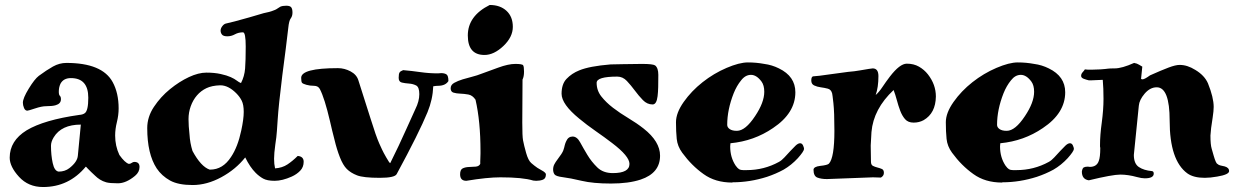

<svg xmlns="http://www.w3.org/2000/svg" viewBox="-20 -705 4978 772"><path d="M335 -312Q335 -391 265 -391Q235 -391 223 -368Q217 -355 216.5 -339.5Q216 -324 220.5 -320Q225 -316 225 -306Q225 -288 204 -282Q191 -278 166 -278Q148 -278 121 -269Q94 -260 90 -260Q81 -260 76.5 -271Q72 -282 72 -292Q72 -310 95.5 -348.5Q119 -387 136 -400Q167 -423 193 -437.5Q219 -452 247 -452Q391 -452 433 -375Q457 -331 457 -269Q457 -242 450 -214Q443 -186 443 -160Q443 -118 460 -82Q482 -51 498 -46Q504 -46 509.5 -50Q515 -54 520 -54Q541 -54 541 -33.5Q541 -13 523 2Q487 32 454 32Q421 32 407 28Q393 24 382 17Q371 10 363 2L347 -13L332 -28Q326 -35 325 -35Q257 47 153 47Q94 47 56.5 6Q19 -35 19 -71Q19 -139 87 -181Q157 -223 299 -243Q313 -244 321 -250Q335 -260 335 -312ZM196 -153Q185 -135 185 -119Q185 -81 192 -49Q199 -17 216 -15Q241 -15 259 -29Q291 -54 293 -79L305 -204Q227 -204 196 -153Z M957 -575Q939 -575 924.5 -567Q910 -559 894 -559Q878 -559 872.5 -566Q867 -573 867 -582Q867 -591 874 -600Q881 -609 889 -610.5Q897 -612 924 -619Q951 -626 982 -635L1040 -652Q1068 -658 1072 -660Q1088 -665 1096 -671Q1103 -676 1107 -678Q1116 -682 1131 -682Q1146 -682 1151 -675.5Q1156 -669 1156 -654.5Q1156 -640 1149 -631Q1142 -622 1139 -592L1129 -509L1115 -401Q1100 -280 1096.5 -224Q1093 -168 1091 -153L1087 -124Q1082 -88 1082 -66.5Q1082 -45 1086 -28Q1115 -30 1136 -44Q1157 -58 1177 -78Q1201 -76 1201 -54.5Q1201 -33 1187 -18.5Q1173 -4 1153 5Q1115 22 1084.5 22Q1054 22 1038 13Q1022 4 1008 -10Q985 -33 966 -72Q928 -24 870 7.5Q812 39 754.5 39Q697 39 664 21Q630 2 610 -28Q572 -86 572 -190Q572 -235 599 -275.5Q626 -316 663.5 -346.5Q701 -377 739.5 -395Q778 -413 810 -413Q842 -413 867 -407.5Q892 -402 907.5 -395Q923 -388 932 -381Q941 -374 949 -371Q963 -398 965.5 -429.5Q968 -461 968 -518Q968 -575 957 -575ZM742 -164Q744 -130 754 -98Q788 -35 823 -23Q824 -23 825 -23Q876 -23 909 -74Q936 -114 950 -180Q960 -226 960 -255Q960 -284 952 -300Q944 -316 930 -330Q898 -362 866 -362Q865 -362 865 -362Q832 -361 810 -350.5Q788 -340 772 -321.5Q756 -303 747 -278Q738 -253 738 -226Q738 -199 742 -164Z M1783 -379Q1771 -360 1741 -360Q1733 -360 1722 -358Q1720 -305 1699 -254Q1665 -171 1575 -5Q1567 10 1507 10Q1441 10 1415.5 0Q1390 -10 1374.5 -25.5Q1359 -41 1346.5 -73Q1334 -105 1325 -143Q1315 -181 1307 -217Q1285 -311 1266 -347Q1259 -360 1242.5 -360Q1226 -360 1212 -364Q1198 -368 1194.5 -372Q1191 -376 1191 -392Q1191 -431 1339 -431Q1365 -431 1389.5 -418Q1414 -405 1421 -382L1470 -228Q1492 -157 1505 -128Q1518 -99 1523 -90L1533 -72Q1546 -49 1549 -49Q1584 -119 1614 -186.5Q1644 -254 1650 -266Q1666 -298 1666 -326.5Q1666 -355 1653 -361.5Q1640 -368 1624.5 -369Q1609 -370 1596 -373Q1583 -376 1583 -392Q1583 -408 1586.5 -413.5Q1590 -419 1601 -423Q1636 -420 1670.5 -415Q1705 -410 1741 -410L1754 -411Q1767 -411 1775 -406Q1783 -401 1783 -379Z M1992 8Q1939 8 1855 22Q1830 22 1830 -4Q1830 -23 1840.5 -28Q1851 -33 1865 -33.5Q1879 -34 1892.5 -35Q1906 -36 1911 -46V-56L1912 -87V-97Q1912 -217 1892 -304Q1880 -322 1863 -325Q1846 -328 1830.5 -328.5Q1815 -329 1803.5 -332.5Q1792 -336 1792 -350Q1792 -364 1806.5 -372Q1821 -380 1840.5 -386Q1860 -392 1878.5 -396.5Q1897 -401 1920 -410L1983 -433Q2024 -448 2052 -448Q2080 -448 2083.5 -442.5Q2087 -437 2087 -417Q2087 -397 2081 -385L2080 -212Q2080 -157 2083 -141Q2087 -120 2095.5 -90Q2104 -60 2116 -49.5Q2128 -39 2141 -30L2165 -16Q2175 -9 2175 -4Q2175 13 2163 17.5Q2151 22 2136 22L2124 21Q2082 8 1992 8ZM1928 -484Q1861 -484 1861 -562.5Q1861 -641 1949 -685Q1991 -685 2016.5 -661.5Q2042 -638 2042 -597Q2042 -556 2004 -520Q1966 -484 1928 -484Z M2462 -397Q2379 -397 2379 -372Q2379 -341 2398 -317Q2417 -293 2445 -271.5Q2473 -250 2506.5 -230Q2540 -210 2568 -188Q2634 -136 2634 -79Q2634 -9 2556 17Q2508 33 2436.5 33Q2365 33 2318.5 22Q2272 11 2243.5 7.5Q2215 4 2209.5 -4Q2204 -12 2204 -23.5Q2204 -35 2209 -44.5Q2214 -54 2221 -63Q2241 -89 2245 -100.5Q2249 -112 2251 -122Q2253 -130 2257 -138Q2265 -156 2282.5 -156Q2300 -156 2312.5 -133Q2325 -110 2341.5 -82.5Q2358 -55 2381.5 -32Q2405 -9 2444 -9Q2511 -9 2511 -46Q2511 -77 2441 -130Q2411 -153 2375 -178Q2339 -203 2309 -228Q2238 -286 2238 -328Q2238 -367 2258 -388Q2279 -410 2309 -422Q2350 -439 2435 -446L2485 -447L2561 -448Q2605 -448 2614 -442Q2627 -432 2627 -404Q2627 -376 2626.5 -355Q2626 -334 2624 -318Q2620 -285 2604 -285Q2582 -285 2565 -302.5Q2548 -320 2532.5 -341Q2517 -362 2500.5 -379.5Q2484 -397 2462 -397Z M2917 -129 2916 -116Q2916 -72 2938 -39Q2946 -28 2952 -24.5Q2958 -21 2968 -21H2982Q3052 -21 3112 -54Q3123 -60 3134 -72L3158 -98Q3169 -110 3179 -119.5Q3189 -129 3197 -129Q3205 -129 3209 -120Q3213 -111 3213 -106Q3212 -96 3188 -69Q3162 -41 3131 -23Q3100 -6 3064 6Q2995 28 2926 28Q2925 29 2924 29Q2856 29 2809 -5Q2761 -39 2723 -91Q2704 -117 2701 -146.5Q2698 -176 2698 -213.5Q2698 -251 2729 -295Q2760 -339 2805 -374.5Q2850 -410 2901.5 -432Q2953 -454 2987 -454Q3021 -454 3053 -448Q3084 -444 3112 -430Q3178 -398 3178 -334Q3178 -250 3088 -190Q3012 -138 2917 -129ZM2904 -203Q2904 -193 2914 -186Q2924 -179 2942 -179Q2943 -179 2943 -179Q2977 -179 3016 -238Q3053 -293 3053 -336Q3053 -362 3042 -377Q3022 -404 2999.5 -404Q2977 -404 2960 -382Q2942 -360 2930 -330Q2904 -264 2904 -203Z M3490 8 3305 15Q3282 15 3266.5 9Q3251 3 3251 -23Q3252 -35 3278 -38Q3307 -41 3313 -47Q3335 -71 3335 -179Q3335 -254 3331 -290Q3327 -326 3326 -329Q3322 -345 3308.5 -348.5Q3295 -352 3280 -354Q3265 -356 3253.5 -361.5Q3242 -367 3242 -381.5Q3242 -396 3249 -398Q3269 -399 3316 -406L3390 -416Q3416 -418 3438 -422Q3484 -430 3489 -430Q3512 -430 3512 -399Q3512 -354 3501 -323Q3514 -334 3528 -355Q3542 -376 3558 -397Q3598 -449 3626 -449Q3654 -449 3675 -437Q3696 -425 3711 -406Q3743 -365 3743 -317Q3742 -250 3694 -222Q3676 -212 3653.5 -212Q3631 -212 3619 -226Q3607 -240 3599.5 -260Q3592 -280 3586 -302.5Q3580 -325 3573 -343Q3492 -267 3484 -174Q3482 -147 3481 -120L3482 -55Q3482 -42 3490 -38Q3498 -34 3508 -31.5Q3518 -29 3526 -25.5Q3534 -22 3534 -10Q3534 2 3522 9Z M4002 -129 4001 -116Q4001 -72 4023 -39Q4031 -28 4037 -24.5Q4043 -21 4053 -21H4067Q4137 -21 4197 -54Q4208 -60 4219 -72L4243 -98Q4254 -110 4264 -119.5Q4274 -129 4282 -129Q4290 -129 4294 -120Q4298 -111 4298 -106Q4297 -96 4273 -69Q4247 -41 4216 -23Q4185 -6 4149 6Q4080 28 4011 28Q4010 29 4009 29Q3941 29 3894 -5Q3846 -39 3808 -91Q3789 -117 3786 -146.5Q3783 -176 3783 -213.5Q3783 -251 3814 -295Q3845 -339 3890 -374.5Q3935 -410 3986.5 -432Q4038 -454 4072 -454Q4106 -454 4138 -448Q4169 -444 4197 -430Q4263 -398 4263 -334Q4263 -250 4173 -190Q4097 -138 4002 -129ZM3989 -203Q3989 -193 3999 -186Q4009 -179 4027 -179Q4028 -179 4028 -179Q4062 -179 4101 -238Q4138 -293 4138 -336Q4138 -362 4127 -377Q4107 -404 4084.5 -404Q4062 -404 4045 -382Q4027 -360 4015 -330Q3989 -264 3989 -203Z M4358 20Q4330 16 4330 -15Q4332 -29 4338 -32Q4344 -35 4354 -35L4362 -34Q4390 -34 4398 -58Q4404 -73 4404 -110Q4404 -113 4403 -116Q4403 -119 4403 -122Q4403 -162 4410 -212Q4417 -264 4417 -307.5Q4417 -351 4414 -384L4368 -382H4358Q4349 -384 4338 -388Q4327 -392 4327 -400Q4327 -408 4333.5 -415Q4340 -422 4342 -426Q4348 -425 4353 -425H4375Q4392 -425 4404 -426Q4416 -427 4422.5 -427.5Q4429 -428 4435.5 -429Q4442 -430 4462 -430Q4491 -430 4540 -452Q4552 -450 4560.5 -444.5Q4569 -439 4573 -437L4568 -388Q4570 -386 4574 -386Q4582 -386 4604 -402Q4651 -423 4679 -433.5Q4707 -444 4723 -444Q4739 -444 4754.5 -439Q4770 -434 4786 -424Q4823 -402 4837 -370Q4860 -313 4860 -275Q4860 -259 4856 -233Q4848 -184 4847 -160Q4847 -123 4852 -107Q4856 -91 4860 -79Q4869 -48 4875 -46Q4880 -41 4888 -39.5Q4896 -38 4904 -36Q4922 -31 4922 -17Q4922 -3 4874 5Q4846 10 4824 10Q4779 10 4754 -8Q4683 -60 4683 -220Q4683 -354 4631 -354Q4604 -354 4582 -328Q4561 -303 4559 -280L4539 -82Q4539 -47 4559 -33.5Q4579 -20 4612 -17Q4619 -16 4619 -7Q4619 12 4583 12Q4570 12 4552 7Q4516 -3 4484.5 -3Q4453 -3 4358 20Z"/></svg>

Font: Miltonian Tattoo
Style: Regular
Weight: 400
Designer: Pablo Impallari
Foundry: Pablo Impallari
Version: Version 1.008